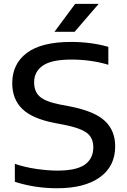

<svg xmlns="http://www.w3.org/2000/svg" viewBox="-20 -967 661 996"><path d="M276.5 9.5Q160 9.5 57 -24V-117Q110.5 -99 170 -90.5Q229.5 -82 278 -82Q376.5 -82 420.2 -113.2Q464 -144.5 464 -203Q464 -252.5 430.2 -277.8Q396.5 -303 313.5 -319.5L263.5 -329Q147.5 -351.5 95.5 -402Q43.5 -452.5 43.5 -535.5Q43.5 -635.5 119.5 -692.5Q195.5 -749.5 348.5 -749.5Q402 -749.5 451.2 -742.8Q500.5 -736 542 -724V-631Q452.5 -658 350 -658Q248 -658 202.5 -626.8Q157 -595.5 157 -540Q157 -491.5 186.8 -465.5Q216.5 -439.5 292.5 -424.5L343 -415Q470.5 -390 524 -339.8Q577.5 -289.5 577.5 -208Q577.5 -104.5 498.2 -47.5Q419 9.5 276.5 9.5ZM262.5 -802 370 -947H492L367 -802Z"/></svg>

Font: Encode Sans Expanded Expanded Medium
Style: Regular
Weight: 500
Width: 7
Designer: Multiple Designers
Foundry: Impallari Type
Version: Version 3.000; ttfautohint (v1.8.3) -l 8 -r 50 -G 200 -x 14 